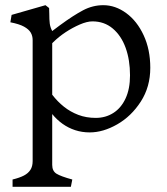

<svg xmlns="http://www.w3.org/2000/svg" viewBox="-20 -501 645 741"><path d="M326.2 10Q378 10 432.4 -21.1Q486.8 -52.2 523.4 -109Q560 -165.8 560 -239.2Q560 -309.8 534.4 -364.9Q508.8 -420 467 -450.5Q425.2 -481 378.8 -481Q338 -481 300.9 -461.5Q263.8 -442 212.2 -404.2Q206.2 -399.5 181.5 -381.2Q174 -395.5 172.1 -409.8Q170.2 -424 170.2 -449.2L169.5 -470L155.5 -481L24.8 -443.5L20 -415Q54.8 -408.2 72.9 -398.1Q91 -388 98.5 -375.4Q106 -362.8 106 -346.2V120.5Q106 141.2 97.4 154.5Q88.8 167.8 72.5 176.4Q56.2 185 28.5 191.8V220H253.5L259 191.8Q215 179.8 198.2 169.5Q181.5 159.2 181.5 135.5V-60.8Q199.2 -39 221.5 -23.1Q243.8 -7.2 270.1 1.4Q296.5 10 326.2 10ZM185.8 -338.5Q207.2 -359.5 233.5 -376.9Q259.8 -394.2 287.9 -406.4Q316 -418.5 336.8 -418.5Q382.5 -418.5 415.2 -390.9Q448 -363.2 464.9 -316.4Q481.8 -269.5 481.8 -210.2Q481.8 -157.8 464.6 -121Q447.5 -84.2 417.5 -65.1Q387.5 -46 349.5 -46Q313 -46 282.4 -57.6Q251.8 -69.2 226.8 -89.1Q201.8 -109 181.5 -135.5V-334.2Z"/></svg>

Font: TMT Limkin
Style: Regular
Weight: 400
Designer: Gabriel Drozdov
Version: Version 1.000;Glyphs 3.1.2 (3151)